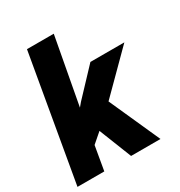

<svg xmlns="http://www.w3.org/2000/svg" viewBox="-181 -874 937 997"><g transform="rotate(-30 288.0 -375.0)"><path d="M238.8 -194.8 180.2 -144 155.3 0H-5.4L125 -750.5H285.6L211.4 -350.1L231 -373.5L377 -528.3H580.6L356 -303.7L492.2 0H315.9Z"/></g></svg>

Font: TypoPRO Roboto
Style: Italic
Weight: 900
Italic angle: -12°
Designer: Google
Version: Version 2.136; 2016